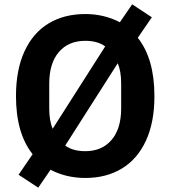

<svg xmlns="http://www.w3.org/2000/svg" viewBox="-20 -811 789 889"><path d="M157 58 66 -2 131 -97Q54 -194 54 -366Q54 -488 93.5 -573.5Q133 -659 205 -702.5Q277 -746 375 -746Q462 -746 535 -708L592 -791L683 -731L618 -636Q695 -539 695 -366Q695 -244 655.5 -159Q616 -74 544 -30.5Q472 13 375 13Q287 13 214 -25ZM467 -596Q432 -622 375 -622Q297 -622 252.5 -570Q208 -518 208 -424V-309Q208 -251 224 -215ZM541 -309V-424Q541 -482 525 -518L282 -137Q317 -111 375 -111Q452 -111 496.5 -163Q541 -215 541 -309Z"/></svg>

Font: IBM Plex Sans JP
Style: Bold
Weight: 700
Designer: Mike Abbink; Paul van der Laan; Pieter van Rosmalen; Wujin Sim; Yejin Wi; Jinhee Kim; Boomi Park; Yona Kim; Kichan Ma
Foundry: Sandoll Inc.
Version: Version 1.001